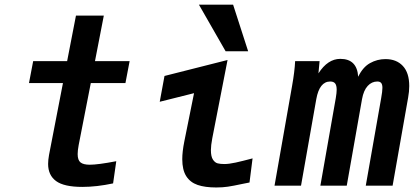

<svg xmlns="http://www.w3.org/2000/svg" viewBox="-20 -820 1840 848"><path d="M192.5 -96Q192.5 -113 196.5 -135.5L258 -453H108L126.5 -550H276.5L315.5 -751H438.5L399.5 -550H552.5L534 -453H381L327.5 -179.5Q323 -155.5 323 -139.5Q323 -112.5 335.8 -102.5Q348.5 -92.5 376.5 -92.5Q412.5 -92.5 493.5 -108L479.5 -10Q407 5.5 343.5 5.5Q263 5.5 227.8 -20.2Q192.5 -46 192.5 -96Z M785 -117Q785 -150 794 -195L837 -408.5L685.5 -370.5L706.5 -484.5L985 -555L917.5 -209Q911.5 -177.5 911.5 -157Q911.5 -128.5 920.5 -115Q929.5 -101.5 941.5 -98.5Q953.5 -95.5 971 -95.5Q991 -95.5 1020.8 -102Q1050.5 -108.5 1095.5 -120.5L1082 -14L1049.5 -7.5Q1010 1 986.5 4.5Q963 8 935 8Q885.5 8 852.8 -3.2Q820 -14.5 802.5 -42Q785 -69.5 785 -117ZM858.5 -799.5H1009.5L1076 -593.5H976.5Z M1283.5 -550H1391.5L1386.5 -496Q1427.5 -560 1483 -560Q1557 -560 1562 -481Q1582.5 -523.5 1614.2 -541.2Q1646 -559 1682.5 -559Q1731 -559 1759.2 -528.8Q1787.5 -498.5 1787.5 -440Q1787.5 -415.5 1782.5 -388.5L1714 0H1595.5L1663.5 -386.5Q1669 -417 1669 -432Q1669 -446.5 1663.8 -453.2Q1658.5 -460 1646.5 -460Q1622 -460 1604 -440.5Q1586 -421 1579 -382.5L1511.5 0H1395L1463 -386.5Q1467 -410.5 1467 -423.5Q1467 -443 1460.2 -451.5Q1453.5 -460 1438.5 -460Q1391 -460 1377 -382.5L1309.5 0H1192.5L1270 -440.5Q1281.5 -505 1283.5 -550Z"/></svg>

Font: JuliaMono BoldItalic
Style: Regular
Weight: 700
Italic angle: -9°
Monospace: yes
Designer: cormullion
Foundry: corm
Version: Version 0.049; ttfautohint (v1.8.4)